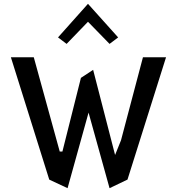

<svg xmlns="http://www.w3.org/2000/svg" viewBox="-20 -993 935 1006"><path d="M284 -797 329 -763 441 -879 554 -763 599 -797 441 -973ZM468 -627 404 -585 307 -199H293L157 -693H37L238 -52L334 -7L444 -403L554 -7L648 -52L850 -693H729L614 -258L583 -181Z"/></svg>

Font: Bluebird
Style: LiNrw
Weight: 300
Designer: Jasper
Foundry: Cannot Into Space Fonts
Version: Version 0.98